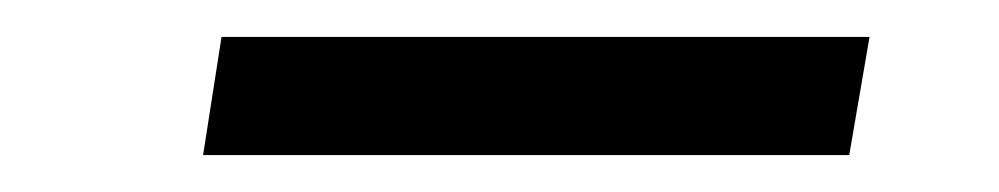

<svg xmlns="http://www.w3.org/2000/svg" viewBox="-20 -330 541 104"><path d="M90 -246 100 -310H451L440 -246Z"/></svg>

Font: Sora Light
Style: Italic
Weight: 300
Designer: Jonathan Barnbrook, Juli√°n Moncada
Version: Version 1.000